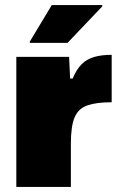

<svg xmlns="http://www.w3.org/2000/svg" viewBox="-20 -733 478 753"><path d="M44 0V-510H251L255 -425H265Q280 -461 300 -481Q320 -501 349 -509.5Q378 -518 418 -518V-332Q359 -332 323.5 -320Q288 -308 273 -273.5Q258 -239 258 -171V0ZM97 -565V-570L183 -713H381V-708L245 -565Z"/></svg>

Font: Saira Thin Black
Style: Regular
Weight: 900
Version: Version 1.101